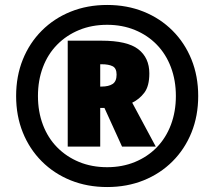

<svg xmlns="http://www.w3.org/2000/svg" viewBox="-20 -744 864 774"><path d="M253 -153V-580H389Q493 -580 537.5 -545.5Q582 -511 582 -448Q582 -397 562 -370.5Q542 -344 513 -330L608 -153H472L401 -309H384V-153ZM389 -395Q418 -395 434 -405.5Q450 -416 450 -443Q450 -469 434 -477Q418 -485 390 -485H384V-395ZM412 10Q332 10 265 -17Q198 -44 148.5 -93.5Q99 -143 72 -210Q45 -277 45 -357Q45 -437 72 -504Q99 -571 148.5 -620.5Q198 -670 265 -697Q332 -724 412 -724Q492 -724 559 -697Q626 -670 675.5 -620.5Q725 -571 752 -504Q779 -437 779 -357Q779 -277 752 -210Q725 -143 675.5 -93.5Q626 -44 559 -17Q492 10 412 10ZM412 -70Q473 -70 524 -91Q575 -112 612 -150Q649 -188 669 -241Q689 -294 689 -357Q689 -420 669 -473Q649 -526 612 -564Q575 -602 524 -623Q473 -644 412 -644Q350 -644 299 -623Q248 -602 210.5 -564Q173 -526 153 -473Q133 -420 133 -357Q133 -294 153 -241Q173 -188 210.5 -150Q248 -112 299 -91Q350 -70 412 -70Z"/></svg>

Font: Noto Sans Hebrew Black
Style: Regular
Weight: 900
Designer: Monotype Design Team
Foundry: Monotype Imaging Inc.
Version: Version 2.003